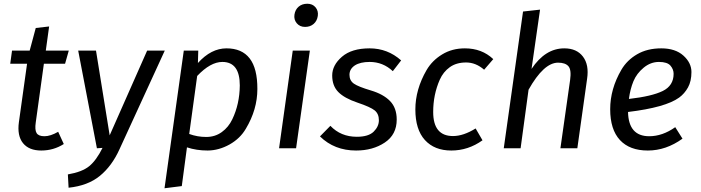

<svg xmlns="http://www.w3.org/2000/svg" viewBox="-20 -800 3784 1036"><path d="M293.9 -88.9 324.2 -22.9Q269 12.2 202.6 12.2Q136.2 12.2 104 -27.8Q71.8 -67.9 82 -141.1L126 -456.1H35.2L44.9 -526.9H140.1L172.9 -648.9L245.1 -657.2L227.1 -526.9H351.1L331.1 -456.1H216.8L172.9 -139.2Q167 -99.1 177.5 -82Q188 -64.9 220 -64.9Q252 -64.9 293.9 -88.9Z M869.1 -526.9 625 4.9Q584 95.7 519 148.9Q454.1 202.1 350.1 212.9L346.2 141.1Q423.3 127.9 461.7 96.4Q500 64.9 533.2 -2L502.9 0L401.9 -526.9H498L571.8 -69.8L773.9 -526.9Z M1179.7 -465.8Q1115.7 -465.8 1043.9 -390.1L1001 -77.1Q1044.9 -61 1092.8 -61Q1140.6 -61 1176.8 -87.4Q1212.9 -113.3 1233.4 -156.2Q1272.9 -238.3 1273.9 -338.9Q1273.9 -465.8 1179.7 -465.8ZM1368.7 -319.8Q1368.7 -209 1306.6 -105.5Q1275.9 -52.7 1218.8 -20.5Q1161.1 11.7 1100.6 12.2Q1040 12.2 988.8 -4.9L960.9 204.1L867.7 215.8L971.7 -526.9H1049.8L1047.9 -460Q1119.1 -539.1 1202.1 -539.1Q1285.2 -539.1 1327.1 -484.9Q1369.1 -430.7 1368.7 -319.8Z M1577.6 0H1485.8L1559.6 -526.9H1651.9ZM1591.3 -763.9Q1609.9 -779.8 1638.2 -779.8Q1666.5 -779.8 1682.6 -760.5Q1698.7 -741.2 1694.8 -714.1Q1690.9 -687 1672.4 -670.9Q1653.8 -654.8 1626 -654.8Q1598.1 -654.8 1581.5 -674.3Q1564.9 -693.8 1568.8 -720.9Q1572.8 -748 1591.3 -763.9Z M2144.5 -474.1 2099.6 -416Q2046.4 -465.8 1974.6 -465.8Q1924.3 -465.8 1895 -447.3Q1865.7 -427.7 1865.7 -396.5Q1865.7 -365.2 1889.6 -348.6Q1913.6 -332 1981 -312Q2048.3 -292 2084.5 -254.9Q2120.6 -217.8 2120.6 -154.8Q2120.6 -73.7 2056.2 -30.8Q1991.7 12.2 1901.4 12.2Q1784.2 12.2 1706.5 -64L1762.7 -121.1Q1818.8 -62 1905.3 -62Q1968.3 -62 1996.3 -89.6Q2024.4 -117.2 2024.4 -151.4Q2024.4 -185.5 2002 -204.1Q1979 -222.7 1908.7 -246.3Q1838.4 -270 1805.4 -303.5Q1772.5 -336.9 1772.5 -392.6Q1772.5 -448.2 1825 -493.7Q1877.4 -539.1 1974.4 -539.1Q2071.3 -539.1 2144.5 -474.1Z M2488.3 -539.1Q2580.1 -539.1 2641.6 -481L2592.3 -423.8Q2547.4 -462.9 2494.9 -462.9Q2442.4 -462.9 2407 -437.5Q2371.6 -412.1 2353 -370.1Q2317.4 -289.6 2317.4 -195.8Q2317.4 -65.9 2424.3 -65.9Q2480.5 -65.9 2546.4 -106.9L2583.5 -43Q2506.3 12.2 2415.3 12.2Q2324.2 12.2 2272.7 -44.4Q2221.2 -101.1 2221.2 -209.5Q2221.2 -317.4 2281.7 -421.9Q2312 -473.6 2365.7 -506.3Q2419.4 -539.1 2488.3 -539.1Z M3024.9 -539.1Q3091.8 -539.1 3125.5 -494.6Q3159.2 -450.2 3147.9 -375L3095.2 0H3003.9L3056.2 -368.2Q3064 -423.3 3047.1 -442.6Q3030.3 -461.9 2991.2 -461.9Q2914.1 -461.9 2832 -315.9L2789.1 0H2698.2L2802.2 -737.8L2894 -748L2848.1 -428.2Q2921.9 -539.1 3024.9 -539.1Z M3614.7 -401.9Q3614.7 -425.8 3597.7 -445.8Q3580.6 -465.8 3535.6 -465.8Q3490.7 -465.8 3453.1 -434.8Q3415.5 -403.8 3397.9 -361.6Q3380.4 -319.3 3373.5 -266.1Q3497.6 -280.3 3556.2 -309.1Q3614.7 -337.9 3614.7 -401.9ZM3644.5 -273.4Q3571.3 -220.2 3368.7 -195.8Q3371.6 -64.9 3482.9 -64.9Q3554.7 -64.9 3623.5 -113.8L3662.6 -51.8Q3573.7 12.2 3475.6 12.2Q3377.4 12.2 3325 -44.4Q3272.5 -101.1 3272.5 -210.7Q3272.5 -320.3 3333 -423.8Q3363.3 -475.6 3418 -507.3Q3472.7 -539.1 3548.3 -539.1Q3624 -539.1 3667.5 -500Q3710.9 -460.9 3710.9 -411.4Q3710.9 -361.8 3692.4 -328.4Q3673.8 -294.9 3644.5 -273.4Z"/></svg>

Font: FiraSans-Italic
Style: Italic
Weight: 400
Italic angle: -8°
Designer: Carrois Corporate & Edenspiekermann AG
Foundry: Carrois Corporate GbR & Edenspiekermann AG
Version: Version 3.106;PS 003.106;hotconv 1.0.70;makeotf.lib2.5.58329